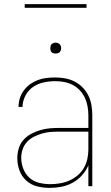

<svg xmlns="http://www.w3.org/2000/svg" viewBox="-20 -904 540 932"><path d="M221 8Q190 8 160 0.5Q130 -7 107.5 -27.5Q85 -48 74.5 -77Q64 -106 64 -136Q64 -160 71 -183.5Q78 -207 93.5 -224.5Q109 -242 130 -253.5Q151 -265 174 -272Q197 -279 220.5 -281Q244 -283 268 -283H409V-345Q409 -366 405 -388Q401 -410 392 -429.5Q383 -449 367.5 -465.5Q352 -482 332.5 -492Q313 -502 291.5 -506Q270 -510 248 -510Q220 -510 192 -504Q164 -498 140.5 -482Q117 -466 103.5 -440Q90 -414 89 -385H70Q70 -407 76.5 -427.5Q83 -448 96 -465.5Q109 -483 126.5 -495.5Q144 -508 164 -515.5Q184 -523 205.5 -525.5Q227 -528 248 -528Q273 -528 297 -523.5Q321 -519 342.5 -508Q364 -497 381.5 -479Q399 -461 409.5 -439Q420 -417 424 -393Q428 -369 428 -345V0H409V-102Q398 -75 378 -53Q358 -31 332.5 -17Q307 -3 278.5 2.5Q250 8 221 8ZM224 -10Q247 -10 271 -14Q295 -18 316.5 -27.5Q338 -37 356.5 -52.5Q375 -68 387 -88.5Q399 -109 404 -132.5Q409 -156 409 -180V-265H268Q247 -265 226 -263.5Q205 -262 184.5 -256Q164 -250 145 -240.5Q126 -231 111.5 -215.5Q97 -200 90 -179.5Q83 -159 83 -138Q83 -111 93 -85Q103 -59 123 -41Q143 -23 170 -16.5Q197 -10 224 -10ZM250 -644Q245 -644 239.5 -645.5Q234 -647 230.5 -650.5Q227 -654 225.5 -659.5Q224 -665 224 -670Q224 -675 225.5 -680.5Q227 -686 230.5 -689.5Q234 -693 239.5 -695Q245 -697 250 -697Q255 -697 260.5 -695Q266 -693 269.5 -689.5Q273 -686 275 -680.5Q277 -675 277 -670Q277 -665 275 -659.5Q273 -654 269.5 -650.5Q266 -647 260.5 -645.5Q255 -644 250 -644ZM100 -866V-884H400V-866Z"/></svg>

Font: Zed Mono Thin
Style: Regular
Weight: 100
Monospace: yes
Designer: Belleve Invis
Foundry: Belleve Invis
Version: Version 1.0.0; ttfautohint (v1.8.4)